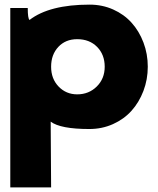

<svg xmlns="http://www.w3.org/2000/svg" viewBox="-20 -548 688 838"><path d="M24.9 270V-513.2H101.1Q101.1 -466.8 108.9 -460.9Q195.8 -527.8 371.1 -527.8Q426.3 -527.8 473.9 -506.6Q521.5 -485.4 554.4 -448.7Q587.4 -412.1 606.2 -362.3Q625 -312.5 625 -256.8Q625 -201.2 606 -151.1Q586.9 -101.1 554 -64.5Q521 -27.8 473.1 -6.3Q425.3 15.1 370.1 15.1Q243.7 15.1 201.2 -17.1L203.1 270ZM316.9 -136.2Q367.7 -136.2 402.3 -170.4Q437 -204.6 437 -256.8Q437 -309.6 403.8 -343.3Q370.6 -377 316.9 -377Q266.1 -377 234.6 -343.3Q203.1 -309.6 203.1 -256.8Q203.1 -204.1 235.8 -170.2Q268.6 -136.2 316.9 -136.2Z"/></svg>

Font: Hussar Preview
Style: Bold
Weight: 700
Foundry: Cannot Into Space Fonts, PlusOne Fonts
Version: Version 2.29RC2 "Millennial"